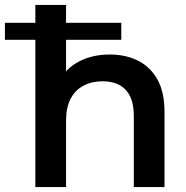

<svg xmlns="http://www.w3.org/2000/svg" viewBox="-60 -762 759 782"><path d="M-40 -600V-669H434V-600ZM387 -540Q452 -540 502 -515Q552 -490 581 -438.5Q610 -387 610 -306V0H485V-290Q485 -361 452 -396Q419 -431 358 -431Q314 -431 280 -413Q246 -395 227.5 -359.5Q209 -324 209 -270V0H84V-742H209V-390L182 -434Q210 -485 263.5 -512.5Q317 -540 387 -540Z"/></svg>

Font: MOST Montserrat SemiBold
Style: Regular
Weight: 600
Designer: Julieta Ulanovsky
Foundry: Julieta Ulanovsky
Version: Version 8.000;March 11, 2024;FontCreator 15.0.0.2926 64-bit